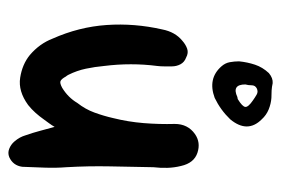

<svg xmlns="http://www.w3.org/2000/svg" viewBox="-126 -521 669 457"><g transform="rotate(90 208.5 -292.5)"><path d="M282 -88Q278 -81 273.5 -75Q269 -69 264 -62Q257 -52 248.5 -42.5Q240 -33 230 -25Q197 -1 165 -6Q133 -11 111 -29Q84 -52 72 -83Q44 -146 39.5 -212Q35 -278 50 -344Q56 -375 77 -392Q86 -400 96 -403.5Q106 -407 117 -401Q128 -397 133 -387.5Q138 -378 138 -367Q138 -358 138 -349Q138 -340 137 -332Q133 -301 133 -269.5Q133 -238 137 -206Q139 -184 143.5 -162.5Q148 -141 158 -121Q160 -117 162 -115Q168 -104 173 -102Q178 -100 189 -106Q212 -120 225 -142Q240 -161 248 -183Q256 -205 261 -227Q270 -263 273 -300Q276 -337 275 -374Q275 -405 299 -422Q319 -436 343.5 -428Q368 -420 375 -389Q379 -373 379.5 -356.5Q380 -340 378 -323Q377 -271 376 -219.5Q375 -168 378 -116Q380 -91 379 -64Q378 -37 377 -11Q374 11 354 20Q344 24 334 20Q324 16 317 8Q311 1 307.5 -5.5Q304 -12 302 -19Q296 -36 291.5 -53Q287 -70 282 -88ZM126 -527Q128 -547 134 -565Q140 -583 154 -598Q166 -608 178 -607Q187 -605 195.5 -604.5Q204 -604 213 -604Q227 -603 240.5 -597.5Q254 -592 264 -581Q298 -547 264 -506Q242 -483 213 -469Q167 -452 138 -485Q130 -494 128 -505Q126 -516 126 -527ZM181 -542Q181 -509 211 -523Q213 -523 214 -523.5Q215 -524 216 -524Q234 -535 234.5 -542Q235 -549 219 -560Q212 -565 205 -569Q198 -573 190 -569Q183 -565 183 -557Q183 -549 181 -542Z"/></g></svg>

Font: Delicious Handrawn
Style: Regular
Weight: 400
Designer: Agung Rohmat
Foundry: Agung Rohmat
Version: Version 1.002; ttfautohint (v1.8.4.7-5d5b);gftools[0.9.27]